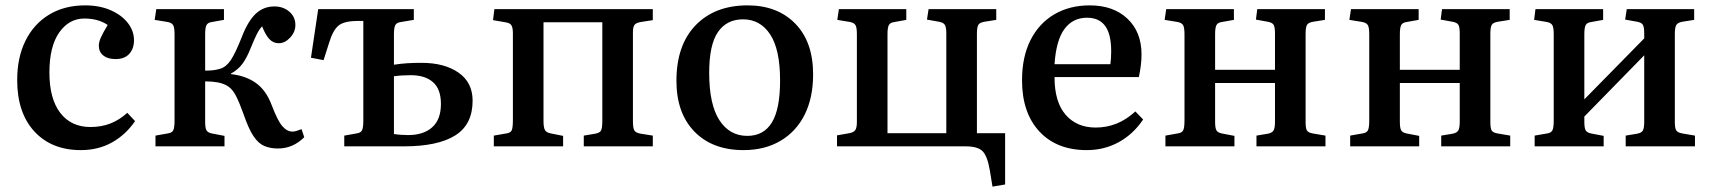

<svg xmlns="http://www.w3.org/2000/svg" viewBox="-20 -545 6375 715"><path d="M281 14Q172 14 108 -55.5Q44 -125 44 -247Q44 -331 75 -393.5Q106 -456 163 -490.5Q220 -525 297 -525Q351 -525 392 -507Q433 -489 456 -459.5Q479 -430 479 -395Q479 -364 461.5 -344.5Q444 -325 410 -325Q381 -325 364.5 -338.5Q348 -352 348 -375Q348 -388 355.5 -405Q363 -422 381 -452Q346 -476 294 -476Q237 -476 200.5 -424Q164 -372 164 -275Q164 -177 204.5 -124.5Q245 -72 317 -72Q358 -72 392 -85.5Q426 -99 454 -125L483 -94Q448 -43 397 -14.5Q346 14 281 14Z M1015 8Q986 8 964 -1.5Q942 -11 924 -38Q906 -65 888 -117Q872 -162 859.5 -186.5Q847 -211 831.5 -222Q816 -233 792 -238Q781 -240 769 -241Q757 -242 744 -242V-91Q744 -68 749 -59.5Q754 -51 769 -48L816 -39V0H559V-40L604 -48Q620 -50 625 -59.5Q630 -69 630 -96V-418Q630 -442 625 -451Q620 -460 605 -463L556 -471L562 -511H814V-471L769 -463Q754 -461 749 -451.5Q744 -442 744 -418V-282Q761 -282 774 -283.5Q787 -285 800 -289Q823 -296 840 -322Q857 -348 880 -406Q903 -466 932 -493.5Q961 -521 1002 -521Q1035 -521 1057.5 -501.5Q1080 -482 1080 -452Q1080 -426 1060.5 -405Q1041 -384 1018 -384Q998 -384 983.5 -399Q969 -414 956 -447Q945 -435 936 -417Q927 -399 914 -367Q899 -329 882.5 -307Q866 -285 840 -271V-269Q895 -263 933 -236Q971 -209 992 -153Q1014 -95 1031.5 -75Q1049 -55 1069 -55Q1076 -55 1082.5 -57Q1089 -59 1103 -64L1113 -34Q1071 8 1015 8Z M1262 0V-40L1307 -48Q1323 -50 1328 -59.5Q1333 -69 1333 -96V-467H1313Q1262 -467 1241 -450Q1220 -433 1206 -387L1185 -321L1138 -330L1165 -511H1521V-471L1473 -463Q1457 -461 1452 -451.5Q1447 -442 1447 -417V-304Q1473 -308 1496.5 -309.5Q1520 -311 1550 -311Q1635 -311 1687.5 -274.5Q1740 -238 1740 -170Q1740 -81 1675 -40.5Q1610 0 1484 0ZM1500 -42Q1557 -42 1589.5 -71Q1622 -100 1622 -158Q1622 -213 1592.5 -239Q1563 -265 1510 -265Q1475 -265 1447 -261V-46Q1459 -44 1472.5 -43Q1486 -42 1500 -42Z M1819 0V-40L1865 -48Q1881 -50 1885.5 -59.5Q1890 -69 1890 -98V-421Q1890 -443 1884 -451.5Q1878 -460 1862 -462L1816 -470L1821 -511H2411V-470L2366 -463Q2349 -460 2343 -452.5Q2337 -445 2337 -425V-93Q2337 -68 2342.5 -59Q2348 -50 2367 -47L2411 -40V0H2154V-40L2196 -47Q2213 -50 2218 -58.5Q2223 -67 2223 -95V-462H2004V-94Q2004 -70 2009.5 -60.5Q2015 -51 2032 -48L2077 -39V0Z M2749 14Q2633 14 2566 -55Q2499 -124 2499 -244Q2499 -377 2570.5 -451Q2642 -525 2764 -525Q2875 -525 2941.5 -457Q3008 -389 3008 -268Q3008 -181 2976.5 -118Q2945 -55 2886.5 -20.5Q2828 14 2749 14ZM2763 -39Q2824 -39 2854.5 -89Q2885 -139 2885 -245Q2885 -361 2848 -417Q2811 -473 2747 -473Q2686 -473 2653.5 -425.5Q2621 -378 2621 -274Q2621 -156 2659 -97.5Q2697 -39 2763 -39Z M3676 150 3666 89Q3657 36 3639 18Q3621 0 3576 0H3097V-41L3143 -49Q3159 -52 3165 -60.5Q3171 -69 3171 -91V-418Q3171 -442 3166 -451Q3161 -460 3146 -463L3098 -471L3104 -511H3355V-471L3311 -463Q3295 -461 3290 -451.5Q3285 -442 3285 -418V-49H3504V-421Q3504 -444 3498.5 -452.5Q3493 -461 3477 -464L3432 -472L3438 -511H3690V-471L3646 -464Q3628 -461 3623 -452Q3618 -443 3618 -419V-49H3723V142Z M4027 14Q3915 14 3850.5 -55.5Q3786 -125 3786 -246Q3786 -333 3817.5 -395.5Q3849 -458 3906 -491.5Q3963 -525 4038 -525Q4126 -525 4178.5 -475.5Q4231 -426 4231 -342Q4231 -304 4221 -258H3907Q3907 -165 3948.5 -117.5Q3990 -70 4060 -70Q4101 -70 4137.5 -84.5Q4174 -99 4208 -130L4237 -100Q4200 -45 4146 -15.5Q4092 14 4027 14ZM3907 -306H4115Q4118 -327 4118 -354Q4118 -418 4095.5 -448.5Q4073 -479 4028 -479Q3975 -479 3944 -437Q3913 -395 3907 -306Z M4320 0V-40L4365 -48Q4381 -50 4386 -59.5Q4391 -69 4391 -96V-418Q4391 -442 4386 -451Q4381 -460 4366 -463L4317 -471L4323 -511H4575V-471L4530 -463Q4515 -461 4510 -451.5Q4505 -442 4505 -418V-285H4728V-421Q4728 -444 4723 -452.5Q4718 -461 4701 -464L4657 -472L4662 -511H4914V-471L4870 -464Q4852 -461 4847 -452Q4842 -443 4842 -419V-90Q4842 -67 4847 -59Q4852 -51 4869 -48L4916 -40V0H4659V-40L4701 -47Q4717 -50 4722.5 -59Q4728 -68 4728 -92V-236H4505V-91Q4505 -68 4510 -59.5Q4515 -51 4530 -48L4577 -39V0Z M5008 0V-40L5053 -48Q5069 -50 5074 -59.5Q5079 -69 5079 -96V-418Q5079 -442 5074 -451Q5069 -460 5054 -463L5005 -471L5011 -511H5263V-471L5218 -463Q5203 -461 5198 -451.5Q5193 -442 5193 -418V-285H5416V-421Q5416 -444 5411 -452.5Q5406 -461 5389 -464L5345 -472L5350 -511H5602V-471L5558 -464Q5540 -461 5535 -452Q5530 -443 5530 -419V-90Q5530 -67 5535 -59Q5540 -51 5557 -48L5604 -40V0H5347V-40L5389 -47Q5405 -50 5410.5 -59Q5416 -68 5416 -92V-236H5193V-91Q5193 -68 5198 -59.5Q5203 -51 5218 -48L5265 -39V0Z M5695 0V-40L5741 -48Q5756 -50 5761 -59.5Q5766 -69 5766 -96V-418Q5766 -442 5761 -451Q5756 -460 5741 -463L5693 -471L5698 -511H5950V-471L5906 -463Q5890 -461 5885 -451.5Q5880 -442 5880 -418V-175L6103 -402V-421Q6103 -444 6098 -452.5Q6093 -461 6077 -464L6032 -472L6038 -511H6289V-471L6245 -464Q6228 -461 6222.5 -452Q6217 -443 6217 -419V-90Q6217 -67 6222.5 -59Q6228 -51 6245 -48L6292 -40V0H6034V-40L6076 -47Q6093 -50 6098 -59Q6103 -68 6103 -92V-339L5880 -111V-91Q5880 -68 5885 -59.5Q5890 -51 5905 -48L5952 -39V0Z"/></svg>

Font: Literata 36pt Medium
Style: Regular
Weight: 500
Designer: Latin by Veronika Burian and Jose Scaglione. Greek by Irene Vlachou. Cyrillic by Vera Evstafieva.
Foundry: TypeTogether
Version: Version 3.002